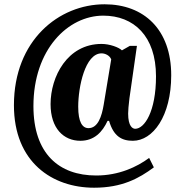

<svg xmlns="http://www.w3.org/2000/svg" viewBox="-20 -734 853 896"><path d="M419 142C549 142 628 99 698 47L676 3C619 45 535 85 429 85C255 85 136 -17 136 -239C136 -503 297 -661 462 -661C604 -661 708 -566 708 -378C708 -213 654 -133 611 -133C599 -133 578 -144 578 -204C578 -214 580 -246 584 -275L619 -520H586L549 -499C535 -513 492 -529 454 -529C294 -529 216 -376 216 -248C216 -135 277 -77 355 -77C420 -77 458 -118 482 -170H489C510 -98 548 -77 600 -77C693 -77 779 -191 779 -383C779 -596 652 -714 468 -714C255 -714 45 -546 45 -243C45 23 224 142 419 142ZM393 -136C364 -136 345 -165 345 -236C345 -328 377 -485 454 -485C471 -485 492 -475 499 -457L464 -246C455 -191 437 -136 393 -136Z"/></svg>

Font: Noto Serif Armenian Condensed Black
Style: Regular
Weight: 900
Width: 3
Designer: Monotype Design Team
Foundry: Monotype Imaging Inc.
Version: Version 2.008